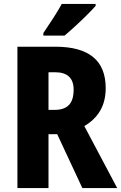

<svg xmlns="http://www.w3.org/2000/svg" viewBox="-20 -950 612 970"><path d="M260 -714Q514 -714 514 -505Q514 -439 486.5 -391.5Q459 -344 406 -313L572 0H396L269 -272H225V0H68V-714ZM258 -585H225V-395H258Q304 -395 328 -419.5Q352 -444 352 -497Q352 -585 258 -585ZM463 -920Q447 -902 419.5 -874.5Q392 -847 361.5 -819Q331 -791 306 -770H199V-783Q224 -820 249 -858.5Q274 -897 292 -930H463Z"/></svg>

Font: Noto Sans Hebrew Condensed ExtraBold
Style: Regular
Weight: 800
Width: 3
Designer: Monotype Design Team
Foundry: Monotype Imaging Inc.
Version: Version 2.004; ttfautohint (v1.8.4.7-5d5b)